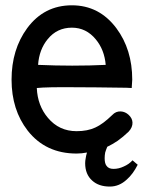

<svg xmlns="http://www.w3.org/2000/svg" viewBox="-20 -559 540 721"><path d="M250 -539.1Q145.5 -539.1 82 -453.1Q23.4 -373 23.4 -259.8Q23.4 -146.5 84 -68.4Q151.4 17.6 267.6 17.6Q277.3 17.6 287.1 16.6Q295.9 15.6 306.6 13.7Q302.7 27.3 301.8 35.2Q299.8 44.9 299.8 53.7Q299.8 95.7 326.2 119.1Q350.6 141.6 392.6 141.6Q427.7 141.6 456.1 115.2Q479.5 94.7 497.1 59.6L477.5 43Q464.8 57.6 444.3 66.4Q425.8 75.2 406.2 75.2Q387.7 75.2 379.9 63.5Q373 54.7 373 35.2Q373 24.4 375 13.7Q377.9 3.9 382.8 -7.8Q403.3 -17.6 421.9 -30.3Q442.4 -44.9 462.9 -64.5Q478.5 -81.1 477.5 -99.6Q476.6 -115.2 462.9 -127.9Q450.2 -139.6 433.6 -140.6Q415 -141.6 401.4 -127Q366.2 -92.8 337.9 -80.1Q308.6 -66.4 267.6 -66.4Q202.1 -66.4 160.2 -116.2Q121.1 -162.1 118.2 -228.5Q155.3 -232.4 260.7 -231.4Q322.3 -231.4 454.1 -229.5L474.6 -228.5L476.6 -259.8Q476.6 -373 417 -453.1Q352.5 -539.1 250 -539.1ZM250 -455.1Q303.7 -455.1 339.8 -411.1Q372.1 -372.1 377 -315.4Q318.4 -312.5 251 -312.5Q189.5 -312.5 123 -315.4Q127 -373 159.2 -412.1Q194.3 -455.1 250 -455.1Z"/></svg>

Font: GungsuhChe
Style: Regular
Weight: 400
Monospace: yes
Version: Version 2.21